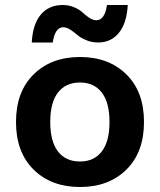

<svg xmlns="http://www.w3.org/2000/svg" viewBox="-20 -738 639 768"><path d="M491 -718Q487 -645 455.5 -606.5Q424 -568 372 -568Q347 -568 324.5 -577.5Q302 -587 289 -598.5Q276 -610 261 -619.5Q246 -629 233 -629Q200 -629 191 -568H107Q111 -642 143.5 -680Q176 -718 231 -718Q256 -718 277.5 -708.5Q299 -699 311 -687.5Q323 -676 337.5 -666.5Q352 -657 365 -657Q399 -657 408 -718ZM114.5 -440.5Q185 -510 300 -510Q415 -510 485.5 -440.5Q556 -371 556 -250Q556 -129 485.5 -59.5Q415 10 300 10Q185 10 114.5 -59.5Q44 -129 44 -250Q44 -371 114.5 -440.5ZM300 -408Q243 -408 212 -368Q181 -328 181 -250Q181 -172 212 -132Q243 -92 300 -92Q356 -92 387 -132Q418 -172 418 -250Q418 -328 387 -368Q356 -408 300 -408Z"/></svg>

Font: Elaine Sans SemiBold
Style: Regular
Weight: 600
Designer: Wei Huang
Foundry: Wei Huang
Version: Version 2.001;December 24, 2019;FontCreator 12.0.0.2547 64-b